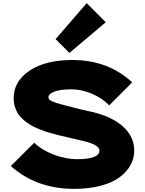

<svg xmlns="http://www.w3.org/2000/svg" viewBox="-20 -1206 934 1236"><path d="M844.2 -237.8Q844.2 -186.5 819.6 -142.1Q794.9 -97.7 748 -63.5Q701.2 -29.3 626.5 -9.8Q551.8 9.8 458 9.8Q213.9 9.8 49.8 -137.2L200.2 -287.1Q252.4 -237.8 328.9 -209.5Q405.3 -181.2 475.1 -181.2Q620.1 -181.2 620.1 -236.8Q620.1 -275.4 509.8 -299.8Q508.3 -300.3 439.7 -316.4Q371.1 -332.5 359.9 -335Q326.2 -343.3 298.8 -351.3Q271.5 -359.4 240.5 -371.3Q209.5 -383.3 185.5 -396.5Q161.6 -409.7 138.7 -428Q115.7 -446.3 100.8 -467.3Q85.9 -488.3 76.9 -515.6Q67.9 -543 67.9 -574.2Q67.9 -682.6 170.4 -751.2Q272.9 -819.8 445.8 -819.8Q675.3 -819.8 831.1 -675.8L683.1 -527.8Q637.7 -574.7 571.8 -602.8Q505.9 -630.9 439 -630.9Q364.7 -630.9 328.4 -615.7Q292 -600.6 292 -580.1Q292 -568.8 303 -560.8Q314 -552.7 345.2 -542.7Q376.5 -532.7 440.9 -517.1Q498 -501 570.8 -485.8Q700.7 -456.1 772.5 -390.6Q844.2 -325.2 844.2 -237.8ZM538.1 -1186 661.1 -1063 426.8 -865.2 337.9 -954.1Z"/></svg>

Font: Sinkin Sans 900 X Black
Style: Regular
Weight: 950
Designer: Keith Bates
Foundry: K-Type
Version: Sinkin Sans (version 1.0)  by Keith Bates   •   © 2014   www